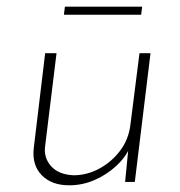

<svg xmlns="http://www.w3.org/2000/svg" viewBox="-20 -544 538 574"><path d="M187 10Q134 10 104.5 -20.5Q75 -51 81 -102L115 -385H149L115 -108Q110 -73 132.5 -47.5Q155 -22 200 -20Q240 -20 277 -40Q314 -60 339.5 -94Q365 -128 370 -172L397 -385H430L383 0H354L365 -112L368 -103Q355 -73 326.5 -47Q298 -21 262 -5.5Q226 10 187 10ZM174 -524H405L402 -500H171Z"/></svg>

Font: Josefin Sans Thin ExtraLight
Style: Italic
Weight: 250
Italic angle: -7°
Version: Version 2.000